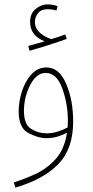

<svg xmlns="http://www.w3.org/2000/svg" viewBox="-20 -624 423 874"><path d="M284 -447 277 -467Q244 -455 214 -446Q184 -455 161.5 -475Q139 -495 139 -524Q139 -547 153.5 -564.5Q168 -582 196 -582Q218 -582 237 -576L242 -596Q221 -604 196 -604Q168 -604 142.5 -583.5Q117 -563 117 -524Q117 -462 183 -436Q170 -432 151 -426.5Q132 -421 109 -415L114 -393Q155 -404 201.5 -419Q248 -434 284 -447ZM50 230Q177 193 245 123.5Q313 54 313 -71Q313 -169 281 -243Q249 -317 192 -317Q151 -317 122.5 -285Q94 -253 79.5 -207Q65 -161 65 -117Q65 -41 110 -18Q155 5 189 5Q218 5 241.5 -2Q265 -9 285 -20Q273 57 232.5 101Q192 145 140.5 168.5Q89 192 43 206ZM193 -17Q154 -17 121.5 -37.5Q89 -58 89 -119Q89 -182 117.5 -237Q146 -292 188 -292Q238 -292 263.5 -221.5Q289 -151 289 -75Q289 -59 288 -44Q270 -34 244.5 -25.5Q219 -17 193 -17Z"/></svg>

Font: Noto Sans Arabic Condensed Thin
Style: Regular
Weight: 250
Width: 3
Designer: Nadine Chahine
Foundry: Monotype Imaging Inc.
Version: 1.001